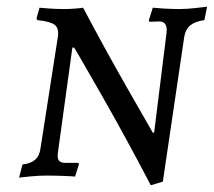

<svg xmlns="http://www.w3.org/2000/svg" viewBox="-20 -524 638 573"><path d="M477 -426Q481 -460 455 -460L426 -459L424 -463L436 -501Q445 -500 468.5 -498.5Q492 -497 516 -497Q537 -497 563.5 -500Q590 -503 598 -504L590 -464Q562 -460 548 -448.5Q534 -437 530 -415L466 18L430 29Q356 -113 278.5 -248.5Q201 -384 201 -382H196L153 -70L152 -60Q152 -48 157.5 -43Q163 -38 175 -38H213L216 -35L204 3Q195 2 170 1Q145 0 117 0Q96 0 70.5 2.5Q45 5 37 6L47 -33Q72 -36 85 -47.5Q98 -59 101 -82L153 -416Q156 -440 143 -450Q130 -460 91 -464Q89 -468 89 -469L98 -501Q106 -500 127.5 -498.5Q149 -497 171 -497Q188 -497 205.5 -498.5Q223 -500 228 -501Q292 -380 355 -269.5Q418 -159 436 -128H440Z"/></svg>

Font: Alegreya SC
Style: Italic
Weight: 400
Italic angle: -7°
Designer: Juan Pablo del Peral
Foundry: Huerta Tipografica
Version: Version 2.007; ttfautohint (v1.6)